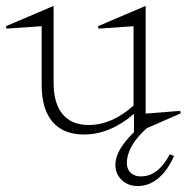

<svg xmlns="http://www.w3.org/2000/svg" viewBox="-47 -436 633 651"><path d="M-26.9 -347.2 134.8 -416V-154.8Q134.8 -85.4 165.3 -48.8Q195.8 -12.2 253.9 -12.2Q332.5 -12.2 405.8 -78.1V-347.2L287.1 -338.9L285.2 -347.2L446.8 -416V-50.8L564 -60.1L565.9 -51.8L450.2 -1Q392.6 50.8 384.3 101.6Q377.9 140.6 404.3 155.8Q415.5 162.1 431.2 162.1Q489.3 162.1 528.8 86.9L543 92.8Q521.5 142.1 489.7 168.5Q458 194.8 419.9 194.8Q387.2 194.8 365.7 174.3Q344.2 153.8 344.2 122.1Q344.2 73.7 407.2 12.2V-49.8Q325.7 20 237.8 20Q167.5 20 130.9 -23.2Q94.2 -66.4 94.2 -148.9V-347.2L-24.9 -338.9Z"/></svg>

Font: Halibut Thin
Style: Regular
Weight: 250
Designer: Matteo Maggi
Foundry: Collletttivo
Version: Version 3.080 | FøM Fix